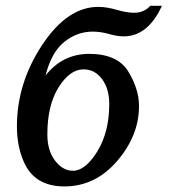

<svg xmlns="http://www.w3.org/2000/svg" viewBox="-20 -632 591 671"><path d="M205.1 19.5Q100.1 19.5 63 -66.9Q39.1 -121.6 39.1 -189.9Q39.1 -341.3 127.2 -474.6Q215.3 -607.9 323.2 -607.9Q353 -607.9 387.9 -597.7Q422.9 -587.4 448.7 -587.4Q483.4 -587.4 505.4 -611.8H545.9Q497.1 -504.9 412.1 -504.9Q389.6 -504.9 360.8 -513.2Q332 -521.5 303.7 -521.5Q250 -521.5 204.8 -485.6Q159.7 -449.7 139.2 -368.2Q197.8 -442.9 290.5 -443.8Q390.6 -443.8 428.2 -382.3Q465.8 -320.8 465.8 -261.2Q465.8 -158.2 389.4 -69.3Q313 19.5 205.1 19.5ZM234.9 -35.2Q278.3 -35.2 320.1 -102.8Q361.8 -170.4 361.8 -269Q361.8 -321.3 336.7 -355.5Q311.5 -389.6 272 -389.6Q224.1 -389.6 184.8 -326.9Q145.5 -264.2 145.5 -162.6Q145.5 -105.5 172.6 -70.3Q199.7 -35.2 234.9 -35.2Z"/></svg>

Font: Kelvinch
Style: Bold Italic
Weight: 700
Italic angle: -10°
Designer: Paul James Miller
Foundry: High-Logic / Made with FontCreator
Version: Version 3.30 September 23, 2016